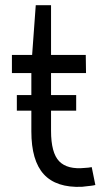

<svg xmlns="http://www.w3.org/2000/svg" viewBox="-20 -712 396 741"><path d="M348 2Q340 4 331 5Q322 6 313 7Q304 8 296 9Q197 13 149 -39.5Q101 -92 101 -205V-285H45V-345H101V-430H26V-500H104L118 -692H177V-500H311L312 -430H177V-345H274V-285H177V-207Q177 -122 208.5 -89.5Q240 -57 308 -64Q314 -64 321 -65Q328 -66 334 -67Z"/></svg>

Font: Nata Sans
Style: Regular
Weight: 400
Designer: Daniel Uzquiano Cruz
Version: Version 1.001